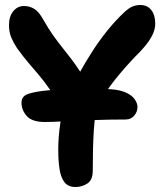

<svg xmlns="http://www.w3.org/2000/svg" viewBox="-20 -733 646 768"><path d="M160 -245Q108 -245 87 -269Q66 -293 66 -322Q66 -338 75 -347Q84 -356 105 -361Q132 -368 171 -371.5Q210 -375 252.5 -376Q295 -377 333 -377Q371 -377 395 -377Q448 -377 477 -365.5Q506 -354 518 -337Q530 -320 530 -305Q530 -286 517 -270.5Q504 -255 482 -255Q414 -255 349.5 -252.5Q285 -250 235 -247.5Q185 -245 160 -245ZM282 15Q252 15 237.5 -4.5Q223 -24 218 -57.5Q213 -91 213 -135Q213 -186 221.5 -242Q230 -298 255 -355Q273 -396 297.5 -440.5Q322 -485 350 -528.5Q378 -572 410 -611.5Q442 -651 476 -683Q495 -701 510 -707Q525 -713 541 -713Q569 -713 585 -693Q601 -673 601 -638Q601 -622 594.5 -604.5Q588 -587 575 -568Q562 -549 541 -527Q498 -484 459 -437.5Q420 -391 394 -350Q368 -309 363 -282Q358 -253 355.5 -215.5Q353 -178 352 -136Q351 -94 351 -50Q351 -13 329.5 1Q308 15 282 15ZM294 -247Q276 -247 263 -255.5Q250 -264 240 -280Q205 -339 180 -374.5Q155 -410 134.5 -434Q114 -458 94 -481.5Q74 -505 49 -539Q35 -560 25.5 -582Q16 -604 16 -633Q16 -667 33 -688Q50 -709 76 -709Q98 -709 117 -697.5Q136 -686 154 -653Q175 -616 193 -591Q211 -566 228 -544.5Q245 -523 262.5 -500.5Q280 -478 300 -447.5Q320 -417 343 -371Q348 -361 350.5 -350Q353 -339 353 -327Q353 -298 337 -272.5Q321 -247 294 -247Z"/></svg>

Font: Shantell Sans
Style: Bold
Weight: 700
Designer: Stephen Nixon, Anya Danilova, Shantell Martin
Foundry: Arrow Type
Version: Version 1.011;[c5ecc13dd]